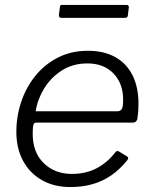

<svg xmlns="http://www.w3.org/2000/svg" viewBox="-20 -745 619 775"><path d="M264 10Q198 10 149 -18Q100 -46 73 -96Q46 -146 46 -213Q46 -275 65.5 -333.5Q85 -392 122.5 -438.5Q160 -485 213.5 -512.5Q267 -540 335 -540Q399 -540 444.5 -515Q490 -490 514.5 -442Q539 -394 539 -326Q539 -312 538 -297.5Q537 -283 535 -267Q534 -260 529 -255Q524 -250 516 -250H125Q118 -250 115 -241.5Q112 -233 112 -205Q112 -130 156.5 -86.5Q201 -43 270 -43Q326 -43 369.5 -65.5Q413 -88 447 -132Q451 -136 454.5 -135.5Q458 -135 461 -133L492 -114Q501 -110 495 -100Q465 -62 429.5 -37.5Q394 -13 353 -1.5Q312 10 264 10ZM455 -296Q465 -296 471 -304Q477 -312 477 -343Q477 -408 438 -448.5Q399 -489 333 -489Q274 -489 229.5 -460.5Q185 -432 158 -387.5Q131 -343 124 -296ZM500 -715 496 -682Q495 -677 492.5 -675Q490 -673 483 -673H227Q222 -673 219.5 -676.5Q217 -680 218 -686L222 -718Q223 -722 224.5 -723.5Q226 -725 229 -725H493Q496 -725 498.5 -721.5Q501 -718 500 -715Z"/></svg>

Font: Libre Franklin Light
Style: Italic
Weight: 300
Italic angle: -8°
Designer: Pablo Impallari, Rodrigo Fuenzalida, Nhung Nguyen
Foundry: Impallari Type
Version: Version 3.000